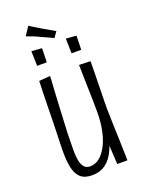

<svg xmlns="http://www.w3.org/2000/svg" viewBox="-151 -869 723 953"><g transform="rotate(-20 211.0 -393.0)"><path d="M167 10Q127 10 106 -9.5Q85 -29 77.5 -64.5Q70 -100 70 -146Q70 -156 70.5 -179Q71 -202 72 -234Q73 -266 74 -301Q75 -344 75.5 -382Q76 -420 77 -450Q78 -480 78.5 -498.5Q79 -517 79 -520L138 -525Q138 -509 136 -483.5Q134 -458 132.5 -426Q131 -394 129 -357Q127 -320 125 -277Q124 -255 123 -234Q122 -213 122 -194.5Q122 -176 121.5 -161.5Q121 -147 121 -136Q121 -107 125.5 -84Q130 -61 141 -48Q152 -35 173 -35Q199 -35 221.5 -52.5Q244 -70 261 -102Q278 -134 287.5 -178.5Q297 -223 297 -277L322 -287Q322 -240 317 -196Q312 -152 301.5 -114.5Q291 -77 273 -49Q255 -21 229 -5.5Q203 10 167 10ZM302 0 296 -109Q297 -151 297 -193Q297 -235 297 -277Q297 -306 296.5 -335.5Q296 -365 295 -395Q294 -425 293.5 -457.5Q293 -490 292 -527L352 -525Q352 -500 351.5 -473Q351 -446 350.5 -419Q350 -392 349.5 -366.5Q349 -341 348.5 -317.5Q348 -294 348 -276Q349 -248 349.5 -220.5Q350 -193 351 -165.5Q352 -138 353 -110.5Q354 -83 354.5 -55.5Q355 -28 356 0ZM223 -694Q220 -696 209 -701Q198 -706 183.5 -712.5Q169 -719 156 -725Q143 -732 129 -737Q115 -742 105 -746Q95 -750 92 -751L122 -796Q125 -794 134 -788.5Q143 -783 155.5 -775Q168 -767 182 -759Q197 -750 210 -743Q223 -736 231.5 -730.5Q240 -725 244 -724ZM95 -594 93 -672 148 -668 146 -594ZM277 -594 275 -672 330 -668 328 -594Z"/></g></svg>

Font: Truculenta Light
Style: Regular
Weight: 300
Version: Version 1.002